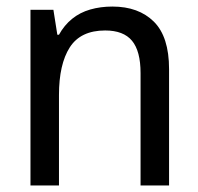

<svg xmlns="http://www.w3.org/2000/svg" viewBox="-20 -566 603 586"><path d="M73 0V-536H143L155 -460H160Q176 -489 200 -508.5Q224 -528 255.5 -537Q287 -546 323 -546Q403 -546 449.5 -500Q496 -454 496 -355V0H409V-343Q409 -410 383 -441.5Q357 -473 301 -473Q226 -473 193 -421.5Q160 -370 160 -276V0Z"/></svg>

Font: Noto Sans Mono SemiCondensed
Style: Regular
Weight: 400
Width: 4
Designer: Monotype Design Team
Foundry: Monotype Imaging Inc.
Version: Version 2.010